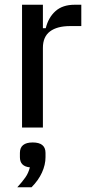

<svg xmlns="http://www.w3.org/2000/svg" viewBox="-20 -538 379 810"><path d="M73 0V-518H161V-419H173Q184 -464 214 -491Q244 -518 295 -518H323V-428H276Q221 -428 191 -405.5Q161 -383 161 -336V0ZM118 63Q172 63 172 107V125Q172 157 157 190Q142 223 113 252H53Q74 229 87 210.5Q100 192 106 168Q64 164 64 125V107Q64 63 118 63Z"/></svg>

Font: IBM Plex Sans Condensed Text
Style: Regular
Weight: 450
Width: 3
Designer: Mike Abbink, Paul van der Laan, Pieter van Rosmalen
Foundry: Bold Monday
Version: Version 1.1